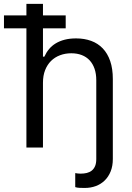

<svg xmlns="http://www.w3.org/2000/svg" viewBox="-57 -747 668 972"><path d="M160.5 0H76.7V-603.7H-36.9V-669H76.7V-727.3H160.5V-669H275.6V-603.7H160.5V-460.2H167.6Q177.2 -481.5 191.4 -498.6Q205.6 -515.6 225.3 -527.5Q245 -539.4 270.4 -546Q295.8 -552.6 328.1 -552.6Q370 -552.6 404.3 -540.1Q438.6 -527.7 463.1 -502.1Q487.6 -476.6 500.9 -437.9Q514.2 -399.1 514.2 -346.6V58.2Q514.2 93.4 503.2 120.7Q492.2 148.1 473 166.7Q453.8 185.4 427.9 195Q402 204.5 372.2 204.5Q359.4 204.5 346.4 204Q333.5 203.5 323.9 200.3V129.3Q329.2 130.3 336.3 131.2Q343.4 132.1 350.9 132.1Q367.9 132.1 382.5 128.6Q397 125 407.7 116.5Q418.3 108 424.4 93.8Q430.4 79.5 430.4 58.2V-340.9Q430.4 -373.6 421.7 -398.8Q413 -424 396.7 -441.6Q380.3 -459.2 356.9 -468.2Q333.5 -477.3 304 -477.3Q273.1 -477.3 246.8 -467.3Q220.5 -457.4 201.3 -438.4Q182.2 -419.4 171.3 -391.7Q160.5 -364 160.5 -328.1Z"/></svg>

Font: Interop
Style: Regular
Weight: 400
Designer: Rasmus Andersson, Google, Jang Haemin
Foundry: jhaemin
Version: Version 1.008